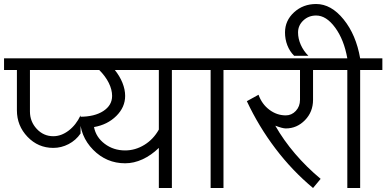

<svg xmlns="http://www.w3.org/2000/svg" viewBox="-33 -943 1937 963"><path d="M-12.7 -591.8V-650.4H357.4V-591.8H117.2V-383.8Q117.2 -333 151.4 -296.4Q185.5 -259.8 234.4 -259.8Q274.4 -259.8 311.5 -288.1Q348.6 -316.4 371.1 -364.3V-273.4Q347.7 -239.3 311 -220.2Q274.4 -201.2 234.4 -201.2Q158.2 -201.2 105 -256.8Q51.8 -312.5 51.8 -389.6V-591.8Z M594.7 -188.5Q645.5 -188.5 690.9 -216.3Q736.3 -244.1 763.7 -293V-591.8H543Q567.4 -561.5 581.1 -527.8Q594.7 -494.1 594.7 -461.9Q594.7 -405.3 550.3 -361.3Q505.9 -317.4 438.5 -305.7Q448.2 -254.9 492.2 -221.7Q536.1 -188.5 594.7 -188.5ZM331.1 -591.8V-650.4H939.5V-591.8H829.1V0H763.7V-201.2Q725.6 -164.1 682.1 -144Q638.7 -124 594.7 -124Q501 -124 434.1 -191.9Q367.2 -259.8 367.2 -357.4Q441.4 -357.4 485.4 -386.2Q529.3 -415 529.3 -461.9Q529.3 -493.2 512.7 -526.9Q496.1 -560.5 464.8 -591.8Z M913.1 -591.8V-650.4H1199.2V-591.8H1087.9V0H1023.4V-591.8Z M1172.9 -591.8V-650.4H1625V-591.8H1537.1V-442.4Q1537.1 -381.8 1496.6 -340.3Q1456.1 -298.8 1400.4 -298.8Q1392.6 -298.8 1379.4 -302.2Q1366.2 -305.7 1347.7 -312.5Q1389.6 -239.3 1446.8 -172.4Q1503.9 -105.5 1575.2 -45.9L1537.1 0Q1432.6 -86.9 1348.6 -197.8Q1264.6 -308.6 1205.1 -435.5L1263.7 -467.8Q1280.3 -420.9 1317.9 -392.6Q1355.5 -364.3 1400.4 -364.3Q1429.7 -364.3 1450.7 -386.7Q1471.7 -409.2 1471.7 -442.4V-591.8Z M1598.6 -591.8V-650.4H1709Q1692.4 -744.1 1647.9 -804.7Q1603.5 -865.2 1552.7 -865.2Q1514.6 -865.2 1488.3 -840.3Q1461.9 -815.4 1461.9 -780.3Q1461.9 -749 1475.6 -718.3Q1489.3 -687.5 1513.7 -663.1H1442.4Q1419.9 -685.5 1408.2 -715.8Q1396.5 -746.1 1396.5 -780.3Q1396.5 -839.8 1441.9 -881.3Q1487.3 -922.9 1552.7 -922.9Q1627.9 -922.9 1690.4 -845.7Q1752.9 -768.6 1773.4 -650.4H1884.8V-591.8H1773.4V0H1709V-591.8Z"/></svg>

Font: Lohit Marathi
Style: Regular
Weight: 400
Version: 2.94.2